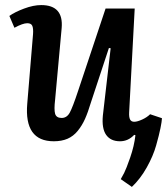

<svg xmlns="http://www.w3.org/2000/svg" viewBox="-20 -545 661 760"><path d="M17.1 -481.9Q38.1 -497.1 75.2 -511Q112.3 -524.9 143.1 -524.9Q231.9 -524.9 224.1 -434.1L198.2 -150.9Q193.4 -110.8 198.2 -94.5Q203.1 -78.1 224.1 -78.1Q244.6 -78.1 256.1 -99.1Q267.6 -120.1 289.1 -185.1L397.9 -511.2H513.2L491.2 -100.1Q490.2 -81.1 494.9 -72Q499.5 -63 511.2 -63Q523.4 -63 542.7 -71.8Q562 -80.6 574.2 -92.8L621.1 -77.1Q620.6 -64.5 615.2 -37.8Q609.9 -11.2 598.1 30.5Q586.4 72.3 561 117.7Q535.6 163.1 502 194.8L458 164.1Q463.4 155.3 471.4 139.6Q479.5 124 495.4 78.4Q511.2 32.7 516.1 -9.8L511.2 -11.2Q487.3 14.2 455.1 14.2Q418 14.2 400.1 -11.2Q382.3 -36.6 387.2 -87.9L418 -354L411.1 -355L339.8 -139.2Q328.1 -100.1 316.4 -74Q304.7 -47.9 287.6 -26.9Q270.5 -5.9 247.3 4.2Q224.1 14.2 192.9 14.2Q75.2 14.2 87.9 -134.8L110.8 -410.2Q112.3 -432.1 107.9 -442.6Q103.5 -453.1 87.9 -453.1Q70.3 -453.1 37.1 -435.1Z"/></svg>

Font: Literata Book SemiBold
Style: Italic
Weight: 600
Italic angle: -3°
Designer: Latin by Veronika Burian and Jose Scaglione. Greek by Irene Vlachou. Cyrillic by Vera Evstafieva
Foundry: TypeTogether
Version: Version 1.003;PS 001.003;hotconv 1.0.88;makeotf.lib2.5.64775